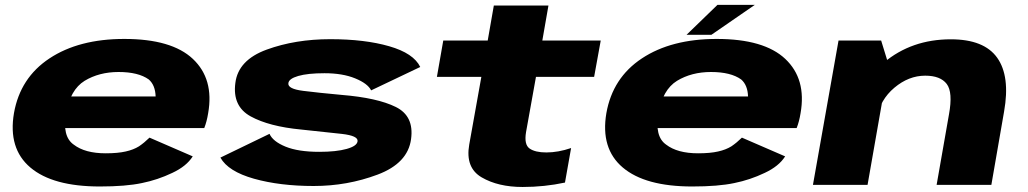

<svg xmlns="http://www.w3.org/2000/svg" viewBox="-20 -755 4198 784"><path d="M387.5 6.5 411.5 -129Q327 -129 281 -164.5Q233 -198 250 -292.5Q266.5 -388.5 325.5 -425Q385 -461 464 -461Q545 -461 587.5 -430.5Q614 -407.5 615.5 -361H242.5L220 -232H814Q824.5 -258.5 830 -293Q854.5 -432.5 767.5 -514.5Q681 -596 487.5 -596Q302 -596 182 -516.5Q62.5 -437.5 37 -293Q12.5 -148.5 104 -71Q195.5 6.5 387.5 6.5ZM411.5 -129 387.5 6.5Q494 6.5 559.5 -7.5Q624 -20.5 683.5 -49Q741.5 -76 767 -116.5L590.5 -193Q569 -172 547.5 -157.5Q525 -143.5 493.5 -136.5Q461 -129 411.5 -129Z M1261 4.5Q1398 4.5 1521.8 -42Q1645.5 -88.5 1658.5 -187Q1671.5 -281 1596.2 -318.2Q1521 -355.5 1375 -367.5Q1281.5 -376 1218 -384Q1154.5 -392 1157.5 -415Q1159 -433.5 1197.8 -444.8Q1236.5 -456 1305 -456Q1379 -456 1430.2 -435Q1481.5 -414 1495.5 -386L1696 -481.5Q1669 -537.5 1569.2 -566.2Q1469.5 -595 1328.5 -595Q1186 -595 1069.2 -552.5Q952.5 -510 941 -416Q928.5 -321 1003.5 -279.8Q1078.5 -238.5 1210 -226Q1309 -216 1376.2 -208.2Q1443.5 -200.5 1440 -178Q1437.5 -158.5 1395.2 -146.8Q1353 -135 1283.5 -135Q1198 -135 1146 -156.2Q1094 -177.5 1080.5 -208.5L880 -111.5Q911.5 -55 1017.2 -25.2Q1123 4.5 1261 4.5Z M2114 8.5Q2203 8.5 2287 -9.5L2312 -150.5Q2259 -132.5 2211 -132.5Q2165.5 -132.5 2142.5 -148.5Q2119.5 -164.5 2128 -215.5L2168.5 -441H2406L2433 -589.5H2194.5L2219.5 -732.5H1996.5L1971.5 -589.5H1790L1764 -441H1945.5L1896 -164.5Q1879.5 -70 1946.8 -30.8Q2014 8.5 2114 8.5Z M2806.5 6.5 2830.5 -129Q2746 -129 2700 -164.5Q2652 -198 2669 -292.5Q2685.5 -388.5 2744.5 -425Q2804 -461 2883 -461Q2964 -461 3006.5 -430.5Q3033 -407.5 3034.5 -361H2661.5L2639 -232H3233Q3243.5 -258.5 3249 -293Q3273.5 -432.5 3186.5 -514.5Q3100 -596 2906.5 -596Q2721 -596 2601 -516.5Q2481.5 -437.5 2456 -293Q2431.5 -148.5 2523 -71Q2614.5 6.5 2806.5 6.5ZM2830.5 -129 2806.5 6.5Q2913 6.5 2978.5 -7.5Q3043 -20.5 3102.5 -49Q3160.5 -76 3186 -116.5L3009.5 -193Q2988 -172 2966.5 -157.5Q2944 -143.5 2912.5 -136.5Q2880 -129 2830.5 -129ZM2783.5 -613H2885L3062 -735H2909.5Z M3299.5 0H3522.5L3608.5 -490.5L3578 -589.5H3404ZM3804.5 0H4028L4080 -299.5Q4105.5 -443.5 4052 -519Q3998.5 -594.5 3862.5 -594.5Q3702.5 -594.5 3589.2 -499.5Q3476 -404.5 3462.5 -330.5L3560 -272Q3573.5 -347.5 3632 -396.8Q3690.5 -446 3758 -446Q3820 -446 3845.8 -412.2Q3871.5 -378.5 3855 -288Z"/></svg>

Font: Anybody Expanded ExtraBold
Style: Italic
Weight: 800
Width: 7
Italic angle: -10°
Version: Version 1.113;gftools[0.9.25]